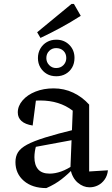

<svg xmlns="http://www.w3.org/2000/svg" viewBox="-20 -952 572 982"><path d="M438 6Q406 6 378 -17.5Q350 -41 340 -87L352 -386Q284 -438 186 -438Q167 -438 149 -436Q131 -434 114 -430L166 -456L147 -310Q109 -316 90 -333Q71 -350 71 -377Q71 -410 95.5 -438.5Q120 -467 161.5 -483.5Q203 -500 254 -500Q308 -500 354.5 -478Q401 -456 436 -417V-75L532 -81Q529 -53 515 -33.5Q501 -14 481 -4Q461 6 438 6ZM217 10Q145 10 102 -27Q59 -64 59 -123Q59 -152 72 -173Q85 -194 118 -212Q151 -230 212 -249Q273 -268 368 -291V-239L136 -196L166 -210Q161 -195 158.5 -178.5Q156 -162 156 -148Q156 -108 175 -86Q194 -64 234 -64Q262 -64 293 -75Q324 -86 359 -110V-94Q329 -62 295 -35.5Q261 -9 217 10ZM268 -562Q240 -562 219.5 -574Q199 -586 186.5 -607Q174 -628 174 -655Q174 -682 186.5 -703.5Q199 -725 220 -737Q241 -749 268 -749Q308 -749 334.5 -722.5Q361 -696 361 -656Q361 -628 349 -607Q337 -586 316 -574Q295 -562 268 -562ZM267 -604Q290 -604 304.5 -619Q319 -634 319 -655Q319 -678 304.5 -692Q290 -706 267 -706Q246 -706 231.5 -691.5Q217 -677 217 -655Q217 -634 231.5 -619Q246 -604 267 -604ZM187 -758 170 -787 346 -932H358L393 -871Q343 -839 291.5 -811Q240 -783 187 -758Z"/></svg>

Font: Piazzolla Thin Medium
Style: Regular
Weight: 500
Version: Version 2.005